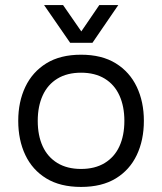

<svg xmlns="http://www.w3.org/2000/svg" viewBox="-20 -727 640 758"><path d="M300 11Q218 11 163 -22.5Q108 -56 80 -115Q52 -174 52 -250Q52 -325 80 -384Q108 -443 163 -477Q218 -511 300 -511Q382 -511 437 -477Q492 -443 520 -384Q548 -325 548 -250Q548 -174 520 -115Q492 -56 437 -22.5Q382 11 300 11ZM300 -60Q355 -60 393.5 -83.5Q432 -107 451.5 -149.5Q471 -192 471 -250Q471 -307 451.5 -350Q432 -393 393.5 -416.5Q355 -440 300 -440Q245 -440 206.5 -416.5Q168 -393 148.5 -350Q129 -307 129 -250Q129 -192 148.5 -149.5Q168 -107 206.5 -83.5Q245 -60 300 -60ZM345 -558H257L154 -707H229L301 -603L372 -707H447Z"/></svg>

Font: Nata Sans
Style: Regular
Weight: 400
Designer: Daniel Uzquiano Cruz
Version: Version 1.001